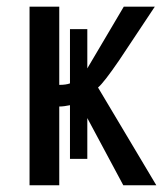

<svg xmlns="http://www.w3.org/2000/svg" viewBox="-20 -548 482 568"><path d="M187 -236.8V-78.1H238.3V-198.7L344.7 0H442.4L270 -289.1C281.4 -298.5 302.2 -325.4 332.5 -369.6L438 -528.3H346.2L238.3 -345.7V-461.9H187V-301.3C178.9 -298.3 168.3 -296.9 155.3 -296.9V-528.3H67.4V0H155.3V-232.9C164.4 -232.9 175 -234.2 187 -236.8Z"/></svg>

Font: Arimo
Style: Regular
Weight: 400
Designer: Steve Matteson
Foundry: Monotype Imaging Inc.
Version: Version 1.32